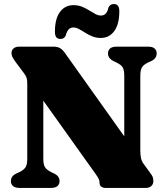

<svg xmlns="http://www.w3.org/2000/svg" viewBox="-20 -931 812 951"><path d="M275 -34Q275 -18.5 264.8 -9.5Q254.5 -0.5 232.5 0H77Q55 -0.5 44.5 -9.5Q34 -18.5 34 -34Q34 -60 63 -72.5L74 -77.5Q96.5 -88 105.8 -101.5Q115 -115 115 -144V-517Q115 -536 111.5 -546.2Q108 -556.5 95 -573.5L56.5 -625Q45.5 -640.5 41.2 -649.2Q37 -658 37 -667.5Q37 -683 47.5 -691.5Q58 -700 75 -700H243.5Q263.5 -700 276.2 -693.2Q289 -686.5 302 -668L625.5 -213.5L595.5 -125V-556Q595.5 -584 587.5 -597.5Q579.5 -611 554.5 -622.5L544 -627.5Q515 -641.5 515 -666Q515 -682 525.5 -691Q536 -700 557.5 -700H713Q735 -700 745.5 -691Q756 -682 756 -666Q756 -640.5 727 -627.5L716 -622.5Q693.5 -612.5 684.2 -599Q675 -585.5 675 -556V-184Q675 -164 678.2 -148.5Q681.5 -133 690.5 -120.5L721.5 -78Q734.5 -61 737 -52.2Q739.5 -43.5 739.5 -34Q739.5 -18.5 729 -9.2Q718.5 0 701 0H506Q473 0 473 -26.5Q473 -35.5 469.2 -44.2Q465.5 -53 448.5 -76.5L123.5 -532L194.5 -576.5V-143.5Q194.5 -116.5 202.8 -103Q211 -89.5 235.5 -77.5L246 -72.5Q275 -59.5 275 -34ZM479 -743Q456.5 -743 437.2 -750.8Q418 -758.5 401.8 -769Q385.5 -779.5 371 -787.2Q356.5 -795 343 -795Q315.5 -795 306 -756Q298.5 -738 279 -738Q252 -738 252 -773.5Q252 -838 277 -871.8Q302 -905.5 344 -905.5Q367 -905.5 386 -897.8Q405 -890 421.2 -879.8Q437.5 -869.5 452 -861.8Q466.5 -854 480 -854Q509 -854 517 -893Q524.5 -911 544.5 -911Q571 -911 571 -875.5Q571 -811 546 -777Q521 -743 479 -743Z"/></svg>

Font: Fraunces
Style: Regular
Weight: 900
Version: Version 1.000;[b76b70a41]